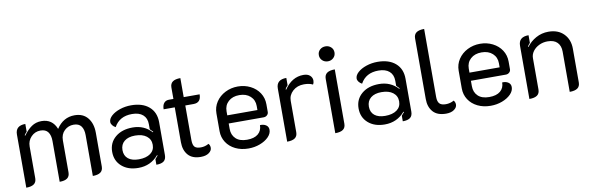

<svg xmlns="http://www.w3.org/2000/svg" viewBox="-49 -1140 4857 1580"><g transform="rotate(-10 2379.0 -350.0)"><path d="M70 -435Q70 -509 153 -509V-445Q140 -431 132 -418L136 -414Q168 -459 204 -484Q240 -509 287 -509Q378 -509 412 -422Q469 -509 564 -509Q635 -509 673.5 -461.5Q712 -414 712 -337V-55Q712 -22 690.5 -6.5Q669 9 626 9V-332Q626 -380 606 -407Q586 -434 543 -434Q498 -434 466 -403.5Q434 -373 434 -322V-55Q434 -22 413 -6.5Q392 9 349 9V-332Q349 -380 329 -407Q309 -434 266 -434Q220 -434 188 -401Q156 -368 156 -320V-55Q156 -22 134.5 -6.5Q113 9 70 9Z M817 -158Q817 -234 872 -280.5Q927 -327 1017 -327Q1113 -327 1175 -259L1179 -263Q1168 -275 1154 -288V-330Q1154 -381 1122 -409Q1090 -437 1031 -437Q926 -437 881 -354Q865 -362 854.5 -375.5Q844 -389 844 -403Q844 -430 871 -454.5Q898 -479 942.5 -494Q987 -509 1036 -509Q1131 -509 1185.5 -462Q1240 -415 1240 -332V-58Q1240 -23 1220 -7Q1200 9 1157 9V-38Q1178 -60 1180 -64L1176 -68Q1111 9 1008 9Q922 9 869.5 -37Q817 -83 817 -158ZM1156 -158Q1156 -204 1121 -231Q1086 -258 1025 -258Q968 -258 935.5 -231.5Q903 -205 903 -158Q903 -111 934.5 -85.5Q966 -60 1023 -60Q1085 -60 1120.5 -86Q1156 -112 1156 -158Z M1388 -138V-430H1295Q1295 -464 1310 -482Q1325 -500 1351 -500H1389V-595Q1389 -628 1410.5 -643.5Q1432 -659 1475 -659V-500H1608Q1608 -430 1545 -430H1476V-141Q1476 -101 1490.5 -84.5Q1505 -68 1543 -68Q1578 -68 1609 -86Q1622 -73 1622 -51Q1622 -27 1597 -9Q1572 9 1529 9Q1458 9 1423 -31.5Q1388 -72 1388 -138Z M1717 -173V-321Q1717 -374 1745.5 -417Q1774 -460 1822.5 -484.5Q1871 -509 1928 -509Q1985 -509 2032.5 -485Q2080 -461 2107.5 -419Q2135 -377 2135 -324V-260Q2135 -244 2123 -233Q2111 -222 2094 -222H1802V-177Q1802 -126 1834.5 -95Q1867 -64 1928 -64Q1989 -64 2021 -91Q2053 -118 2053 -164Q2083 -166 2103.5 -152.5Q2124 -139 2124 -113Q2124 -81 2096.5 -53Q2069 -25 2024 -8Q1979 9 1928 9Q1867 9 1819 -14.5Q1771 -38 1744 -79.5Q1717 -121 1717 -173ZM2054 -290V-324Q2054 -374 2019.5 -405.5Q1985 -437 1928 -437Q1871 -437 1836.5 -405.5Q1802 -374 1802 -324V-290Z M2337 -317V-55Q2337 -22 2315.5 -6.5Q2294 9 2250 9V-435Q2250 -509 2334 -509V-448Q2318 -431 2312 -418L2316 -414Q2380 -509 2476 -509Q2512 -509 2531 -491.5Q2550 -474 2550 -449Q2550 -431 2541 -417Q2513 -432 2467 -432Q2411 -432 2374 -398.5Q2337 -365 2337 -317Z M2630 -647Q2630 -674 2649 -691.5Q2668 -709 2696 -709Q2723 -709 2742 -691.5Q2761 -674 2761 -647Q2761 -620 2742 -602Q2723 -584 2696 -584Q2668 -584 2649 -602Q2630 -620 2630 -647ZM2652 -445Q2652 -478 2673.5 -493.5Q2695 -509 2739 -509V-55Q2739 -22 2717.5 -6.5Q2696 9 2652 9Z M2876 -158Q2876 -234 2931 -280.5Q2986 -327 3076 -327Q3172 -327 3234 -259L3238 -263Q3227 -275 3213 -288V-330Q3213 -381 3181 -409Q3149 -437 3090 -437Q2985 -437 2940 -354Q2924 -362 2913.5 -375.5Q2903 -389 2903 -403Q2903 -430 2930 -454.5Q2957 -479 3001.5 -494Q3046 -509 3095 -509Q3190 -509 3244.5 -462Q3299 -415 3299 -332V-58Q3299 -23 3279 -7Q3259 9 3216 9V-38Q3237 -60 3239 -64L3235 -68Q3170 9 3067 9Q2981 9 2928.5 -37Q2876 -83 2876 -158ZM3215 -158Q3215 -204 3180 -231Q3145 -258 3084 -258Q3027 -258 2994.5 -231.5Q2962 -205 2962 -158Q2962 -111 2993.5 -85.5Q3025 -60 3082 -60Q3144 -60 3179.5 -86Q3215 -112 3215 -158Z M3434 -138V-645Q3434 -678 3455.5 -693.5Q3477 -709 3521 -709V-141Q3521 -102 3537 -85Q3553 -68 3590 -68Q3627 -68 3658 -86Q3671 -71 3671 -51Q3671 -27 3646 -9Q3621 9 3579 9Q3506 9 3470 -31.5Q3434 -72 3434 -138Z M3741 -173V-321Q3741 -374 3769.5 -417Q3798 -460 3846.5 -484.5Q3895 -509 3952 -509Q4009 -509 4056.5 -485Q4104 -461 4131.5 -419Q4159 -377 4159 -324V-260Q4159 -244 4147 -233Q4135 -222 4118 -222H3826V-177Q3826 -126 3858.5 -95Q3891 -64 3952 -64Q4013 -64 4045 -91Q4077 -118 4077 -164Q4107 -166 4127.5 -152.5Q4148 -139 4148 -113Q4148 -81 4120.5 -53Q4093 -25 4048 -8Q4003 9 3952 9Q3891 9 3843 -14.5Q3795 -38 3768 -79.5Q3741 -121 3741 -173ZM4078 -290V-324Q4078 -374 4043.5 -405.5Q4009 -437 3952 -437Q3895 -437 3860.5 -405.5Q3826 -374 3826 -324V-290Z M4274 -435Q4274 -509 4358 -509V-445Q4349 -436 4337 -418L4341 -414Q4371 -456 4419 -482.5Q4467 -509 4523 -509Q4604 -509 4651 -461Q4698 -413 4698 -337V-55Q4698 -22 4676.5 -6.5Q4655 9 4611 9V-328Q4611 -376 4584 -404Q4557 -432 4502 -432Q4465 -432 4432.5 -416.5Q4400 -401 4380.5 -374.5Q4361 -348 4361 -317V-55Q4361 -22 4339.5 -6.5Q4318 9 4274 9Z"/></g></svg>

Font: K2D
Style: Regular
Weight: 400
Version: Version 1.000; ttfautohint (v1.6)